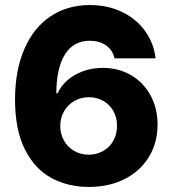

<svg xmlns="http://www.w3.org/2000/svg" viewBox="-20 -737 693 767"><path d="M40 -340.8Q40.5 -456.5 77.4 -541.5Q114.3 -626.5 181.6 -671.6Q249 -716.8 338.9 -716.8Q411.1 -716.8 468.5 -688.7Q525.9 -660.6 560.3 -612.1Q594.7 -563.5 601.6 -503.9H437.5Q429.7 -537.6 403.3 -555.9Q377 -574.2 338.9 -574.2Q272.9 -574.2 239 -518.8Q205.1 -463.4 205.1 -364.3H210Q232.4 -411.6 281.5 -438.7Q330.6 -465.8 390.6 -465.8Q453.6 -465.8 503.4 -436.8Q553.2 -407.7 581.3 -356Q609.4 -304.2 609.4 -239.3Q609.4 -166.5 574.7 -109.9Q540 -53.2 477.8 -21.7Q415.5 9.8 335 9.8Q252.9 9.8 186.5 -25.4Q120.1 -60.5 80.1 -138.9Q40 -217.3 40 -340.8ZM447.3 -234.4Q447.8 -266.6 433.3 -292.7Q418.9 -318.8 393.1 -333.7Q367.2 -348.6 335 -348.6Q302.7 -348.6 276.6 -333.5Q250.5 -318.4 235.6 -292Q220.7 -265.6 220.7 -233.4Q220.7 -202.1 235.4 -175.8Q250 -149.4 275.9 -134.3Q301.8 -119.1 334 -119.1Q366.2 -119.1 392.3 -134Q418.5 -148.9 433.1 -175.3Q447.8 -201.7 447.3 -234.4Z"/></svg>

Font: Pretendard Std ExtraBold
Style: Regular
Weight: 800
Designer: Base glyphs from Inter by Rasmus Andersson; Hangeul glyphs from Noto Sans CJK(Source Han Sans) by Jang Soo-young and Kan
Foundry: Kil Hyung-jin
Version: Version 1.309